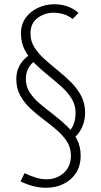

<svg xmlns="http://www.w3.org/2000/svg" viewBox="-20 -796 479 907"><path d="M325 -141 305 -175Q322 -190 329.5 -213.5Q337 -237 337 -263Q337 -300 318.5 -330Q300 -360 270.5 -386.5Q241 -413 208 -439.5Q175 -466 145.5 -495Q116 -524 97.5 -559Q79 -594 79 -637Q79 -681 101.5 -712Q124 -743 160.5 -759.5Q197 -776 237 -776Q267 -776 296.5 -766.5Q326 -757 351 -735L323 -706Q304 -722 280 -729Q256 -736 233 -736Q192 -736 158 -711.5Q124 -687 124 -637Q124 -602 142.5 -572.5Q161 -543 190.5 -516.5Q220 -490 253 -463.5Q286 -437 315.5 -407.5Q345 -378 363.5 -343Q382 -308 382 -264Q382 -225 366.5 -192.5Q351 -160 325 -141ZM197 91Q139 91 77 61L96 22Q123 35 149 43Q175 51 200 51Q247 51 281 21Q315 -9 315 -61Q315 -98 296.5 -127Q278 -156 248.5 -181.5Q219 -207 186 -231.5Q153 -256 123.5 -283.5Q94 -311 75.5 -345Q57 -379 57 -422Q57 -452 67 -475Q77 -498 94 -515.5Q111 -533 133 -544L156 -514Q133 -504 117.5 -479.5Q102 -455 102 -423Q102 -388 120.5 -359.5Q139 -331 168.5 -306Q198 -281 231.5 -255.5Q265 -230 294.5 -202Q324 -174 342.5 -139.5Q361 -105 361 -61Q361 -13 339 21Q317 55 280 73Q243 91 197 91Z"/></svg>

Font: Yaldevi ExtraLight
Style: Regular
Weight: 200
Designer: Sol Matas, Rajitha Manaperi, Kosala Senevirathne
Foundry: Mooniak
Version: Version 1.100